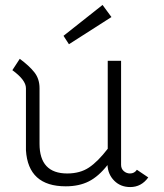

<svg xmlns="http://www.w3.org/2000/svg" viewBox="-20 -746 664 777"><path d="M431 -677 259 -567 237 -601 395 -726ZM30 -462 60 -508Q98 -480 119 -453.5Q140 -427 140 -389V-164Q140 -44 252 -44Q304 -44 340 -68Q376 -92 416 -144V-500H470V-79Q470 -63 481 -53.5Q492 -44 506 -44Q524 -44 534 -59L580 -28Q552 11 507 11Q468 11 442.5 -14.5Q417 -40 415 -78Q379 -32 339.5 -12Q300 8 246 8Q94 8 85 -138V-389Q85 -422 30 -462Z"/></svg>

Font: Bellota
Style: Regular
Weight: 400
Designer: Kemie Guaida
Foundry: Kemie Guaida
Version: Version 1.000;PS 002.000;hotconv 1.0.70;makeotf.lib2.5.58329